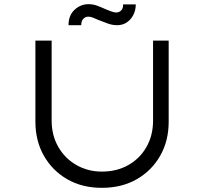

<svg xmlns="http://www.w3.org/2000/svg" viewBox="-20 -895 982 922"><path d="M469 7Q374 7 302.5 -34.5Q231 -76 190.5 -147.5Q150 -219 150 -311V-700H228V-316Q228 -245 260 -189.5Q292 -134 347 -102.5Q402 -71 469 -71Q541 -71 596.5 -102.5Q652 -134 683.5 -189.5Q715 -245 715 -316V-700H790V-310Q790 -219 749.5 -147.5Q709 -76 637 -34.5Q565 7 469 7ZM542 -774Q520 -774 498 -782Q476 -790 453 -799Q439 -805 427 -810Q415 -815 404 -815Q390 -815 380 -804.5Q370 -794 370 -774H309Q309 -821 338 -848Q367 -875 405 -875Q427 -875 447 -867.5Q467 -860 489 -850Q501 -845 514.5 -840Q528 -835 538 -835Q552 -835 562 -845Q572 -855 571 -874H632Q632 -846 620.5 -823.5Q609 -801 589 -787.5Q569 -774 542 -774Z"/></svg>

Font: Lexend Mega Light
Style: Regular
Weight: 300
Version: Version 1.007